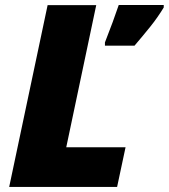

<svg xmlns="http://www.w3.org/2000/svg" viewBox="-20 -734 663 754"><path d="M16.1 0 167 -713.9H357.9L240.2 -155.8H473.1L439.9 0ZM392.1 -567.4Q425.8 -653.3 446.3 -714.4H623V-704.6Q598.6 -664.6 570.3 -629.4Q542 -594.2 508.3 -554.7H392.1Z"/></svg>

Font: Open Sans Extrabold
Style: Italic
Weight: 800
Italic angle: -12°
Foundry: Ascender Corporation
Version: Version 1.10